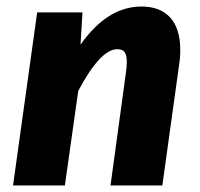

<svg xmlns="http://www.w3.org/2000/svg" viewBox="-20 -569 613 589"><path d="M478 0 529 -367C532 -385 533 -401 533 -416C533 -508 486 -549 414 -549C347 -549 284 -513 227 -432L233 -531H94L20 0H179L220 -290C267 -379 307 -418 339 -418C358 -418 369 -411 369 -379C369 -370 368 -358 366 -344L319 0Z"/></svg>

Font: Fira Sans OT
Style: Bold Italic
Weight: 700
Italic angle: -8°
Designer: Carrois Corporate & Edenspiekermann
Foundry: Carrois Corporate GbR & Edenspiekermann AG
Version: Version 2.001